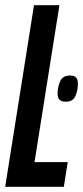

<svg xmlns="http://www.w3.org/2000/svg" viewBox="-33 -720 320 740"><path d="M-13 0 98 -700H196L100 -95H228L213 0ZM189 -364Q190 -387 199.5 -408Q209 -429 237 -429Q254 -429 261 -420.5Q268 -412 267 -394Q267 -371 257.5 -349.5Q248 -328 221 -328Q203 -328 195.5 -336.5Q188 -345 189 -364Z"/></svg>

Font: Georama Extra Condensed SemiBold
Style: Italic
Weight: 600
Width: 2
Italic angle: -9°
Designer: Jean-Baptiste Levee
Foundry: Production Type
Version: Version 1.000